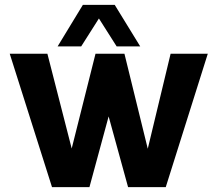

<svg xmlns="http://www.w3.org/2000/svg" viewBox="-20 -770 875 790"><path d="M314 -579H217L321 -750H452L557 -579H460L387 -694ZM835 -549 662 0H507L427 -291L348 0H194L20 -549H175L275 -159L373 -549H492L588 -158L682 -549Z"/></svg>

Font: Oakes Grotesk
Style: Bold
Weight: 600
Designer: Samuel Oakes
Foundry: Samuel Oakes
Version: Version 1.000;PS 001.000;hotconv 1.0.88;makeotf.lib2.5.64775